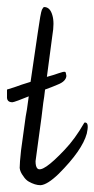

<svg xmlns="http://www.w3.org/2000/svg" viewBox="-56 -662 275 559"><path d="M72.6 -641.5C70.8 -641.5 68.6 -638.9 66 -633.6C63.4 -627.4 59.4 -605.4 54.1 -567.6C48.8 -531.5 41.8 -483.6 33 -423.7C15.4 -418.4 -0.4 -413.2 -14.5 -407.9L-35.6 -401.3V-381.5C-36.5 -370 -31.2 -364.3 -19.8 -364.3C-18 -364.3 -12.3 -366.1 -2.6 -369.6C6.2 -373.1 16.3 -377.1 27.7 -381.5C26 -370 24.2 -357.3 22.4 -343.2C19.8 -330 17.6 -315.9 15.8 -301C12.3 -274.6 8.8 -249 5.3 -224.4C2.6 -199.8 1.3 -182.6 1.3 -172.9C2.2 -165 5.7 -157.1 11.9 -149.2C16.3 -142.1 21.6 -136.8 27.7 -133.3C40 -126.3 51.5 -122.8 62 -122.8C75.2 -123.6 92.8 -134.6 114.8 -155.8C160.6 -201.5 187.9 -240.7 196.7 -273.2C201.1 -292.6 200.2 -303.2 194 -304.9C191.4 -305.8 189.6 -305.4 188.8 -303.6C171.2 -272.8 152.2 -246.8 132 -225.7C88.9 -180 62.5 -161.9 52.8 -171.6C49.3 -175.1 47.5 -182.2 47.5 -192.7C48.4 -201.5 50.6 -217.8 54.1 -241.6C57.6 -266.2 61.2 -292.2 64.7 -319.4C66.4 -334.4 68.2 -348.9 70 -363C71.7 -372.7 73.5 -385.4 75.2 -401.3C87.6 -405.7 99.9 -410.5 112.2 -415.8C128 -422 136.4 -430.3 137.3 -440.9C136.4 -448.8 135.1 -452.8 133.3 -452.8C130.7 -453.6 124.5 -452.3 114.8 -448.8C105.2 -445.3 93.7 -441.8 80.5 -438.2L96.4 -558.4C100.8 -583.9 100.8 -603.7 96.4 -617.8C92 -633.6 84 -641.5 72.6 -641.5Z"/></svg>

Font: Impossible
Style: Reguler
Weight: 400
Designer: Ahsan Design
Foundry: Designer
Version: Version 3.16.0